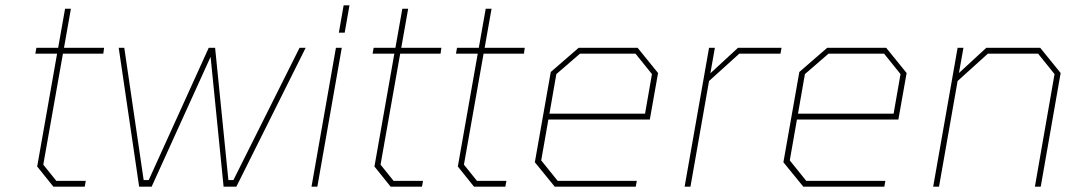

<svg xmlns="http://www.w3.org/2000/svg" viewBox="-20 -703 4029 723"><path d="M181 0 120 -76 195 -501H113L117 -523H199L225 -670H247L221 -523H372L369 -501H217L143 -83L192 -22H303L299 0Z M870 0H822L773 -489L551 0H504L427 -523H448L521 -25H540L766 -523H790L840 -25H859L1108 -523H1131Z M1256 -580 1274 -683H1296L1278 -580ZM1153 0 1245 -523H1267L1175 0Z M1451 0 1390 -76 1465 -501H1383L1387 -523H1469L1495 -670H1517L1491 -523H1642L1639 -501H1487L1413 -83L1462 -22H1573L1569 0Z M1765 0 1704 -76 1779 -501H1697L1701 -523H1783L1809 -670H1831L1805 -523H1956L1953 -501H1801L1727 -83L1776 -22H1887L1883 0Z M2069 0 1994 -92 2054 -432 2159 -523H2381L2458 -428L2427 -253H2045L2018 -99L2080 -22H2378L2374 0ZM2049 -275H2409L2435 -424L2373 -501H2164L2075 -424Z M2558 0 2650 -523H2672L2655 -427L2759 -523H2923L2919 -501H2764L2650 -398L2580 0Z M3005 0 2930 -92 2990 -432 3095 -523H3317L3394 -428L3363 -253H2981L2954 -99L3016 -22H3314L3310 0ZM2985 -275H3345L3371 -424L3309 -501H3100L3011 -424Z M3494 0 3586 -523H3608L3591 -428L3694 -523H3897L3974 -428L3899 0H3877L3951 -424L3889 -501H3700L3586 -398L3516 0Z"/></svg>

Font: Tomorrow Thin
Style: Italic
Weight: 250
Italic angle: -10°
Designer: Tony de Marco, Monica Rizzolli
Foundry: Just in Type
Version: Version 2.002